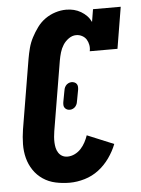

<svg xmlns="http://www.w3.org/2000/svg" viewBox="-53 -785 612 835"><g transform="rotate(-5 252.5 -367.5)"><path d="M218 8Q186 8 156 1.5Q126 -5 101.5 -21.5Q77 -38 60.5 -62.5Q44 -87 36.5 -116Q29 -145 29.5 -176.5Q30 -208 35 -240L86 -545Q90 -568 96 -591Q102 -614 113.5 -636Q125 -658 140 -678.5Q155 -699 175.5 -713.5Q196 -728 220 -735.5Q244 -743 267 -743Q285 -743 301 -739Q317 -735 331.5 -726.5Q346 -718 357 -706.5Q368 -695 375 -680L384 -735H505L475 -554H354Q357 -568 354.5 -581.5Q352 -595 345.5 -605.5Q339 -616 327 -622.5Q315 -629 301 -629Q284 -629 268.5 -618Q253 -607 243.5 -592Q234 -577 229 -560Q224 -543 221 -526L170 -221Q168 -209 167 -196.5Q166 -184 166.5 -172Q167 -160 169.5 -148.5Q172 -137 178.5 -127Q185 -117 195 -111.5Q205 -106 218 -106Q234 -106 249.5 -113.5Q265 -121 276.5 -133.5Q288 -146 296 -161Q304 -176 309 -191L425 -143Q413 -112 392.5 -83Q372 -54 344.5 -33Q317 -12 283.5 -2Q250 8 218 8ZM246 -308Q239 -308 233.5 -310.5Q228 -313 224 -318Q220 -323 219.5 -329.5Q219 -336 220 -343L228 -386Q229 -394 231 -401Q233 -408 237.5 -414Q242 -420 249 -423.5Q256 -427 263 -427Q270 -427 276 -424.5Q282 -422 285.5 -417Q289 -412 289.5 -405.5Q290 -399 289 -392L281 -349Q280 -341 278 -334Q276 -327 271.5 -321Q267 -315 260 -311.5Q253 -308 246 -308Z"/></g></svg>

Font: Iosevka Curly Slab Heavy
Style: Italic
Weight: 900
Italic angle: -9°
Monospace: yes
Designer: Belleve Invis
Foundry: Belleve Invis
Version: Version 22.1.2; ttfautohint (v1.8.4)